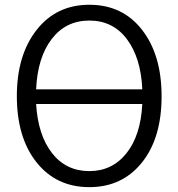

<svg xmlns="http://www.w3.org/2000/svg" viewBox="-20 -769 750 807"><path d="M50.8 -365.2Q50.8 -537.1 133.8 -643.1Q216.8 -749 355.5 -749Q495.1 -749 577.1 -643.6Q659.2 -538.1 659.2 -364.3Q659.2 -188.5 576.2 -85.4Q493.2 17.6 355.5 17.6Q216.8 17.6 133.8 -86.4Q50.8 -190.4 50.8 -365.2ZM578.1 -332H131.8Q139.6 -201.2 198.7 -125.5Q257.8 -49.8 355.5 -49.8Q451.2 -49.8 511.2 -124.5Q571.3 -199.2 578.1 -332ZM131.8 -393.6H578.1Q572.3 -525.4 513.7 -604Q455.1 -682.6 355.5 -682.6Q256.8 -682.6 197.3 -605Q137.7 -527.3 131.8 -393.6Z"/></svg>

Font: Gothic A1
Style: Regular
Weight: 400
Designer: HanYang I&C Co.,Ltd.
Foundry: HanYang I&C Co.,Ltd.
Version: Version 2.50